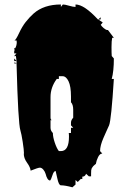

<svg xmlns="http://www.w3.org/2000/svg" viewBox="-20 -758 569 844"><path d="M380.4 5.4V17.1H370.6L358.4 5.9Q354 18.6 341.8 18.6V29.3L335.4 28.3L321.8 42L312 33.2V53.2L298.3 65.4Q266.1 56.6 247.6 56.6Q238.3 56.6 231.7 25.1Q225.1 -6.3 224.6 -6.3Q216.3 -6.3 210.4 12.5Q204.6 31.2 200.2 35.6Q187.5 34.7 180.7 6.8Q177.7 -3.9 170.4 -12.5Q163.1 -21 155.3 -21Q147.5 -21 114.7 -7.8Q113.3 -22.9 98.9 -42.7Q84.5 -62.5 84.5 -83H85.4Q85.4 -98.1 79.8 -134.3Q74.2 -170.4 69.8 -184.1Q59.6 -214.4 52.7 -479V-489.7H42.5V-501L52.7 -489.7L49.8 -512.7L45.9 -510.7L42.5 -511.7L52.7 -523.4H42.5V-535.6H44.4L42.5 -546.9L46.9 -545.9Q53.7 -558.6 53.7 -572.3L52.7 -580.1H43.5Q49.8 -582.5 63.5 -611.8Q77.1 -641.1 93 -661.4Q108.9 -681.6 127.9 -698.7Q172.9 -738.3 247.6 -738.3V-727.5L256.3 -738.3Q265.1 -738.3 283.4 -732.9Q301.8 -727.5 312 -727.5V-738.3Q350.1 -738.3 411.6 -671.4L421.9 -682.1L422.9 -673.3L413.6 -671.4L431.6 -659.2L422.9 -648.9Q425.8 -643.1 435.8 -634.5Q445.8 -626 452.1 -626H454.6L480.5 -591.8H473.1Q470.2 -579.1 470.2 -551.3Q470.2 -523.4 471.2 -511.7L480.5 -501Q480.5 -444.8 471.2 -411.1H480.5Q469.2 -231 459.5 -207Q456.5 -200.2 448 -181.6Q439.5 -163.1 434.6 -151.4Q419.9 -117.7 419.9 -93.8L429.7 -83Q418.9 -83 411.4 -67.9Q403.8 -52.7 401.4 -37.6Q397.9 -35.2 395.3 -32.7Q392.6 -30.3 390.4 -28.3Q388.2 -26.4 386.7 -23.4Q385.3 -20.5 384 -19.3Q382.8 -18.1 382.1 -14.2Q381.3 -10.3 380.9 -9.3Q380.4 -6.3 380.4 5.4ZM247.6 -93.8Q283.2 -93.8 283.2 -157.2Q283.2 -168 282.2 -173.3H292V-196.3H301.8L292 -207V-219.2Q292 -229.5 301.8 -240.7V-275.4Q301.8 -298.3 292 -308.6V-333.5Q292 -378.9 281.2 -400.9Q270.5 -422.9 255.9 -422.9H238.8V-411.1H229.5Q202.1 -374 202.1 -331.5V-240.7Q202.1 -232.9 207.5 -229.5H202.1V-196.3Q202.1 -183.6 212.4 -173.3Q212.4 -156.2 220.7 -131.3Q229 -106.4 238.8 -93.8ZM52.7 -479H42.5L44.4 -484.4Z"/></svg>

Font: Butcherman
Style: Regular
Weight: 400
Version: Version 001.003